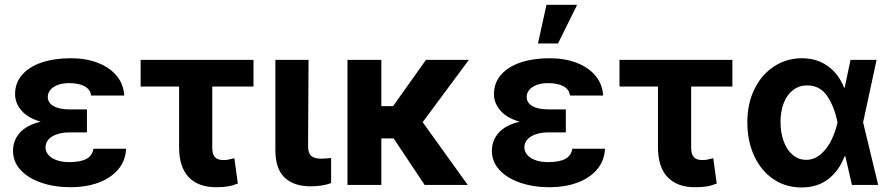

<svg xmlns="http://www.w3.org/2000/svg" viewBox="-20 -784 3779 814"><path d="M152.8 -268.1Q99.1 -283.2 71.5 -314.9Q43.9 -346.7 43.9 -384.8Q43.9 -432.6 74 -467Q104 -501.5 157.5 -519.3Q210.9 -537.1 280.3 -537.1Q343.3 -537.1 393.6 -518.1Q443.8 -499 473.9 -463.4Q503.9 -427.7 506.8 -378.9H366.2Q363.3 -404.8 338.6 -418.2Q314 -431.6 273.4 -431.6Q244.6 -431.6 224.1 -423.6Q203.6 -415.5 193.1 -402.3Q182.6 -389.2 182.6 -373Q182.6 -348.6 206.5 -334.5Q230.5 -320.3 273.4 -320.3H348.6V-222.7H273.4Q231.4 -222.7 202.4 -206.1Q173.3 -189.5 172.9 -158.2Q173.3 -141.1 185.3 -127.2Q197.3 -113.3 219.7 -105Q242.2 -96.7 273.4 -96.7Q322.3 -96.7 347.2 -110.8Q372.1 -125 376 -153.3H514.6Q512.2 -101.6 480.2 -64.7Q448.2 -27.8 395.8 -9Q343.3 9.8 280.3 9.8Q211.4 9.8 155.5 -9.3Q99.6 -28.3 67.4 -63.2Q35.2 -98.1 35.2 -144.5Q35.2 -189 64.2 -221.4Q93.3 -253.9 152.8 -268.1Z M1054.7 -417H879.9V-159.2Q879.9 -129.4 891.6 -117.4Q903.3 -105.5 925.8 -105.5Q939.9 -105.5 946.5 -106.9Q953.1 -108.4 973.6 -113.3L988.3 -5.9Q966.8 2.9 945.8 6.3Q924.8 9.8 896.5 9.8Q820.8 9.8 780 -33Q739.3 -75.7 739.3 -160.2V-417H576.2V-530.3H1054.7Z M1288.1 -530.3 1286.1 -165Q1286.1 -134.3 1299.8 -122.8Q1313.5 -111.3 1341.8 -111.3Q1353.5 -111.3 1364.5 -112.3Q1375.5 -113.3 1383.8 -114.3V-7.8Q1347.2 5.9 1296.9 5.9Q1225.6 5.9 1186.5 -31.2Q1147.5 -68.4 1147.5 -147.5V-530.3Z M1596.7 -334H1646.5L1786.1 -530.3H1967.8L1772 -266.1L1962.9 0H1780.3L1648.9 -197.3H1596.7V0H1453.1V-530.3H1596.7Z M2183.1 -268.1Q2129.4 -283.2 2101.8 -314.9Q2074.2 -346.7 2074.2 -384.8Q2074.2 -432.6 2104.2 -467Q2134.3 -501.5 2187.7 -519.3Q2241.2 -537.1 2310.5 -537.1Q2373.5 -537.1 2423.8 -518.1Q2474.1 -499 2504.2 -463.4Q2534.2 -427.7 2537.1 -378.9H2396.5Q2393.6 -404.8 2368.9 -418.2Q2344.2 -431.6 2303.7 -431.6Q2274.9 -431.6 2254.4 -423.6Q2233.9 -415.5 2223.4 -402.3Q2212.9 -389.2 2212.9 -373Q2212.9 -348.6 2236.8 -334.5Q2260.7 -320.3 2303.7 -320.3H2378.9V-222.7H2303.7Q2261.7 -222.7 2232.7 -206.1Q2203.6 -189.5 2203.1 -158.2Q2203.6 -141.1 2215.6 -127.2Q2227.5 -113.3 2250 -105Q2272.5 -96.7 2303.7 -96.7Q2352.5 -96.7 2377.4 -110.8Q2402.3 -125 2406.2 -153.3H2544.9Q2542.5 -101.6 2510.5 -64.7Q2478.5 -27.8 2426 -9Q2373.5 9.8 2310.5 9.8Q2241.7 9.8 2185.8 -9.3Q2129.9 -28.3 2097.7 -63.2Q2065.4 -98.1 2065.4 -144.5Q2065.4 -189 2094.5 -221.4Q2123.5 -253.9 2183.1 -268.1ZM2296.9 -763.7H2426.8L2345.7 -599.6H2260.7Z M3085 -417H2910.2V-159.2Q2910.2 -129.4 2921.9 -117.4Q2933.6 -105.5 2956.1 -105.5Q2970.2 -105.5 2976.8 -106.9Q2983.4 -108.4 3003.9 -113.3L3018.6 -5.9Q2997.1 2.9 2976.1 6.3Q2955.1 9.8 2926.8 9.8Q2851.1 9.8 2810.3 -33Q2769.5 -75.7 2769.5 -160.2V-417H2606.4V-530.3H3085Z M3148.4 -265.6Q3148.4 -344.7 3178.7 -406.5Q3209 -468.3 3262 -502.7Q3314.9 -537.1 3379.9 -537.1Q3443.4 -537.1 3489.7 -503.7Q3536.1 -470.2 3558.6 -412.1H3561L3585.9 -530.3H3696.3L3639.2 -265.1L3703.1 0H3591.8L3564 -121.1H3560.5Q3537.6 -60.5 3491.5 -24.7Q3445.3 11.2 3377 10.7Q3311 10.7 3259 -24.4Q3207 -59.6 3177.7 -122.6Q3148.4 -185.5 3148.4 -265.6ZM3397.5 -106.4Q3432.6 -106.4 3460.2 -130.6Q3487.8 -154.8 3505.1 -190.7Q3522.5 -226.6 3530.3 -263.7L3530.8 -265.1L3530.3 -266.6Q3517.6 -331.1 3487.1 -376.5Q3456.5 -421.9 3402.3 -421.9Q3367.7 -421.9 3342 -402.1Q3316.4 -382.3 3302.7 -347.2Q3289.1 -312 3289.1 -266.6Q3289.1 -220.7 3302.7 -184.1Q3316.4 -147.5 3341.1 -127Q3365.7 -106.4 3397.5 -106.4Z"/></svg>

Font: Pretendard JP
Style: Bold
Weight: 700
Designer: Base glyphs from Inter by Rasmus Andersson; Hangeul glyphs from Noto Sans CJK(Source Han Sans) by Jang Soo-young and Kan
Foundry: Kil Hyung-jin
Version: Version 1.309